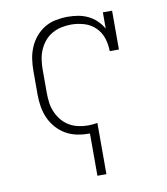

<svg xmlns="http://www.w3.org/2000/svg" viewBox="-83 -608 766 882"><g transform="rotate(-10 300.0 -166.5)"><path d="M300 205V8Q299 8 298.5 8Q298 8 298 8Q269 8 241 2.5Q213 -3 188.5 -17Q164 -31 145 -52.5Q126 -74 114.5 -100Q103 -126 98.5 -154Q94 -182 94 -210V-320Q94 -348 98 -375.5Q102 -403 113 -429Q124 -455 142 -476.5Q160 -498 184 -512.5Q208 -527 236 -532.5Q264 -538 292 -538Q316 -538 340 -534Q364 -530 386 -519.5Q408 -509 425.5 -492Q443 -475 455 -454V-530H498V-349H455Q455 -380 445.5 -409.5Q436 -439 414 -460.5Q392 -482 362 -491Q332 -500 301 -500Q278 -500 255 -495Q232 -490 212 -478.5Q192 -467 177 -449Q162 -431 153 -410Q144 -389 140.5 -366Q137 -343 137 -320V-210Q137 -187 140 -164.5Q143 -142 152 -121Q161 -100 175.5 -82Q190 -64 210 -52Q230 -40 252.5 -35Q275 -30 298 -30Q309 -30 320 -31Q331 -32 342 -34V205Z"/></g></svg>

Font: Iosevka Curly Slab XLtEx
Style: Regular
Weight: 200
Width: 7
Monospace: yes
Designer: Belleve Invis
Foundry: Belleve Invis
Version: Version 11.1.0; ttfautohint (v1.8.3)